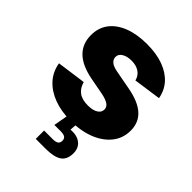

<svg xmlns="http://www.w3.org/2000/svg" viewBox="-211 -669 993 993"><g transform="rotate(45 285.0 -173.0)"><path d="M284.7 10.7Q214.8 10.7 160.9 -9.5Q106.9 -29.8 73.2 -67.1Q39.6 -104.5 30.8 -157.2L189.9 -179.2Q199.2 -144.5 223.4 -126.5Q247.6 -108.4 290 -108.4Q325.7 -108.4 345.9 -120.8Q366.2 -133.3 366.2 -154.3Q366.2 -172.4 350.1 -183.8Q334 -195.3 300.3 -202.1L205.1 -220.2Q124.5 -235.8 84.5 -275.1Q44.4 -314.5 44.4 -377Q44.4 -431.6 73.7 -470Q103 -508.3 156.5 -529.1Q210 -549.8 283.2 -549.8Q352.1 -549.8 403.1 -531Q454.1 -512.2 484.9 -477.8Q515.6 -443.4 523.9 -395.5L373 -374Q366.2 -401.9 343.8 -417.2Q321.3 -432.6 286.6 -432.6Q255.4 -432.6 234.6 -420.4Q213.9 -408.2 213.9 -387.2Q213.9 -370.6 227.3 -358.2Q240.7 -345.7 274.4 -339.4L378.9 -319.8Q460 -304.7 499.8 -268.6Q539.6 -232.4 539.6 -173.3Q539.6 -117.7 506.8 -76.4Q474.1 -35.2 416.7 -12.2Q359.4 10.7 284.7 10.7ZM222.2 204.1V143.1H285.2Q307.1 143.1 316.9 136Q326.7 128.9 326.7 113.8Q326.7 98.6 316.9 91.8Q307.1 85 285.2 85H239.3L258.3 -20.5H318.8V0L315.4 43Q360.8 39.6 387 60.1Q413.1 80.6 413.1 118.7Q413.1 164.6 384.5 184.3Q356 204.1 294.4 204.1Z"/></g></svg>

Font: Inter 16pt ExtraBold
Style: Regular
Weight: 800
Version: Version 4.001;git-66647c0bb